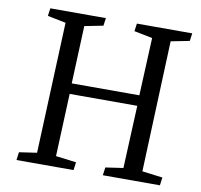

<svg xmlns="http://www.w3.org/2000/svg" viewBox="-79 -794 919 878"><g transform="rotate(10 380.5 -355.0)"><path d="M554 -340H240L228 -49L323 -37L318 0H53L58 -37L140 -49L165 -657L80 -674L85 -710H343L338 -674L252 -657L241 -389H555L567 -657L482 -674L487 -710H744L739 -674L653 -657L629 -49L724 -37L719 0H454L459 -37L541 -49Z"/></g></svg>

Font: Literata 36pt
Style: Italic
Weight: 400
Italic angle: -2°
Designer: Latin by Veronika Burian and Jose Scaglione. Greek by Irene Vlachou. Cyrillic by Vera Evstafieva
Foundry: TypeTogether
Version: Version 3.002